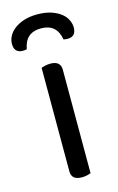

<svg xmlns="http://www.w3.org/2000/svg" viewBox="-118 -717 471 768"><g transform="rotate(-15 118.0 -333.0)"><path d="M160 -2Q155 0 145 2.5Q135 5 123 5Q80 5 80 -31V-460Q85 -462 95.5 -464.5Q106 -467 118 -467Q160 -467 160 -430ZM118 -613Q53 -613 42 -547Q38 -546 34 -545.5Q30 -545 25 -545Q9 -545 -0.5 -554Q-10 -563 -10 -583Q-10 -599 -2 -614.5Q6 -630 22 -642.5Q38 -655 62 -663Q86 -671 118 -671Q151 -671 175 -663Q199 -655 215 -642.5Q231 -630 238.5 -614Q246 -598 246 -583Q246 -545 211 -545Q202 -545 194 -547Q183 -613 118 -613Z"/></g></svg>

Font: Baloo Chettan 2
Style: Regular
Weight: 400
Designer: Maithili Shingre, Unnati Kotecha and Ek Type
Foundry: Ek Type
Version: Version 1.640;hotconv 1.0.111;makeotfexe 2.5.65597; ttfautoh